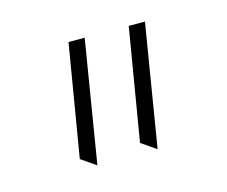

<svg xmlns="http://www.w3.org/2000/svg" viewBox="-52 -799 470 397"><g transform="rotate(-15 183.0 -601.0)"><path d="M242.2 -470.7 210.4 -492.7 250.5 -732.4H285.2ZM113.3 -470.7 81.5 -492.7 121.6 -732.4H156.2Z"/></g></svg>

Font: Pinar DS1 Light
Style: Regular
Weight: 300
Designer: Amin Abedi
Version: Version 3.000